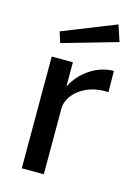

<svg xmlns="http://www.w3.org/2000/svg" viewBox="-113 -796 617 858"><g transform="rotate(15 196.0 -366.5)"><path d="M326 -733 80 -635 96 -585 351 -658ZM75 0H177V-304C177 -367 250 -436 361 -429L360 -527C281 -527 206 -473 173 -404V-517H75Z"/></g></svg>

Font: United Sans Medium
Style: Regular
Weight: 500
Designer: Pablo Impallari, Rodrigo Fuenzalida (Modified by Dan O. Williams)
Version: Version 1.000;PS 001.000;hotconv 1.0.88;makeotf.lib2.5.64775